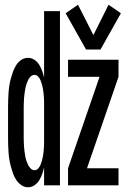

<svg xmlns="http://www.w3.org/2000/svg" viewBox="-20 -782 540 810"><path d="M343 -573H404L490 -726L438 -762L374 -634L309 -762L257 -726ZM98 8Q113 8 125.5 -0.5Q138 -9 145.5 -21.5Q153 -34 158 -48Q163 -62 166 -76V0H233V-735H166V-454Q163 -469 158 -482.5Q153 -496 145.5 -508.5Q138 -521 125.5 -529.5Q113 -538 98 -538Q83 -538 70 -529.5Q57 -521 48.5 -507.5Q40 -494 35 -480Q30 -466 26 -451.5Q22 -437 19.5 -421.5Q17 -406 16 -391Q15 -376 14.5 -360.5Q14 -345 14 -330V-200Q14 -185 14.5 -169.5Q15 -154 16 -139Q17 -124 19.5 -109Q22 -94 26 -79Q30 -64 35 -50Q40 -36 48.5 -23Q57 -10 70 -1Q83 8 98 8ZM267 0H480V-72H347L480 -458V-530H267V-458H400L267 -72ZM126 -64Q116 -64 109 -71.5Q102 -79 98 -87.5Q94 -96 91 -105Q88 -114 86.5 -123.5Q85 -133 83.5 -142.5Q82 -152 81.5 -161.5Q81 -171 80.5 -181Q80 -191 80 -200V-330Q80 -340 80.5 -349.5Q81 -359 81.5 -368.5Q82 -378 83.5 -387.5Q85 -397 86.5 -406.5Q88 -416 91 -425Q94 -434 98 -443Q102 -452 109 -459Q116 -466 126 -466Q135 -466 141.5 -458.5Q148 -451 151.5 -442Q155 -433 157.5 -424Q160 -415 161.5 -405.5Q163 -396 164 -386.5Q165 -377 165.5 -368Q166 -359 166 -349.5Q166 -340 166 -330V-200Q166 -191 166 -181.5Q166 -172 165.5 -162.5Q165 -153 164 -143.5Q163 -134 161.5 -124.5Q160 -115 157.5 -106Q155 -97 151.5 -88Q148 -79 141.5 -71.5Q135 -64 126 -64Z"/></svg>

Font: Iosevka SS09
Style: Regular
Weight: 400
Monospace: yes
Designer: Belleve Invis
Foundry: Belleve Invis
Version: Version 5.2.1; ttfautohint (v1.8.3)